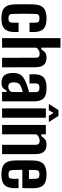

<svg xmlns="http://www.w3.org/2000/svg" viewBox="872 -1712 849 2632"><g transform="rotate(90 1296.0 -395.5)"><path d="M289.9 -376Q290.5 -387.8 290.7 -404Q290.9 -420.2 290.7 -436.2Q290.5 -452.2 290 -463.2Q288.7 -489.1 276.6 -500.8Q264.5 -512.6 230.9 -512.6Q198.2 -512.6 185 -501.3Q171.9 -489.9 170.9 -463.1Q169.4 -417.6 168.7 -377.4Q168 -337.3 168 -299.2Q168 -261.1 168.7 -222.2Q169.4 -183.3 170.9 -140Q171.9 -111.6 185.8 -99.5Q199.7 -87.4 232.5 -87.4Q265.4 -87.4 277.1 -100.2Q288.7 -113 290 -140.9Q290.9 -157.7 290.9 -177.2Q290.9 -196.8 289.9 -225.9H417.4Q418.5 -216.1 419 -193.6Q419.4 -171.1 418.4 -154.2Q414.4 -67.1 371.1 -28.9Q327.8 9.2 232.5 9.2Q131.8 9.2 88.6 -29.5Q45.4 -68.2 40.3 -154.2Q39 -181.3 38.4 -220.6Q37.8 -260 37.8 -302.6Q37.8 -345.2 38.5 -382.8Q39.2 -420.4 40.3 -444.1Q46.3 -533.1 90.7 -571.1Q135 -609.2 230.9 -609.2Q327.5 -609.2 371.1 -572Q414.8 -534.7 418.4 -449Q419.3 -431.4 418.9 -408Q418.5 -384.6 417.4 -376Z M502.2 0V-800H633.2V-538H656.4Q676.7 -572.7 700.9 -591Q725.2 -609.2 772.2 -609.2Q835.4 -609.2 868.2 -573Q901 -536.8 901.4 -453.1L902.5 0H772.2L770.6 -464.1Q770.6 -490.4 758.2 -502.7Q745.7 -515.1 718.2 -515.1Q691.6 -515.1 667.5 -502.5Q643.5 -489.9 633.2 -467.3V0Z M1117.5 7.5Q1051.6 7.5 1019.2 -24Q986.7 -55.4 980.5 -129.1Q980 -138.9 979.8 -151.8Q979.7 -164.8 980.2 -174.2Q983.3 -213.6 998 -242.3Q1012.6 -271 1044.4 -293.1Q1076.3 -315.2 1129.9 -335.2Q1158 -345.6 1184.3 -353.6Q1210.6 -361.5 1242.5 -369.9V-457.5Q1242.5 -486.3 1228.3 -499.5Q1214.1 -512.6 1181.9 -512.6Q1153.9 -512.6 1139.5 -501.5Q1125 -490.3 1123.5 -464Q1122.8 -455.3 1122.6 -436.5Q1122.3 -417.6 1122.7 -399.2Q1123 -380.8 1123.5 -375.8H998.9Q998.4 -386 997.9 -407.4Q997.4 -428.8 997.9 -449.2Q1000.3 -504.6 1018.5 -540Q1036.8 -575.4 1077.2 -592.3Q1117.6 -609.2 1186.3 -609.2Q1256.5 -609.2 1296 -590.8Q1335.4 -572.3 1352.2 -532.5Q1368.9 -492.7 1368.9 -429.1L1368.2 0H1240V-62.2H1221Q1204.3 -26.9 1182.1 -9.7Q1159.9 7.5 1117.5 7.5ZM1167.9 -85Q1191.8 -85 1211.3 -97.3Q1230.8 -109.6 1240.8 -130.8L1241.8 -283Q1222.3 -278.3 1201.4 -271.9Q1180.6 -265.5 1161.2 -255.8Q1129.7 -241.6 1120.3 -220.4Q1111 -199.1 1109.1 -174.2Q1108.8 -161.4 1108.8 -155.2Q1108.9 -148.9 1109.4 -138.3Q1111.9 -112.8 1126.7 -98.9Q1141.6 -85 1167.9 -85Z M1465.2 0V-600H1593.6V0ZM1403.6 -640.9 1488.7 -773.2H1567.6L1652.4 -640.9H1566.1L1528.2 -705.3L1489.9 -640.9Z M1692.2 0V-600H1820.9V-538H1846.3Q1866.7 -572.6 1891.6 -590.9Q1916.4 -609.2 1962.2 -609.2Q2025.4 -609.2 2058.9 -573Q2092.4 -536.8 2092.5 -453.1V0H1964.6L1964.4 -464.1Q1964.3 -490.4 1950 -502.7Q1935.7 -515.1 1908.2 -515.1Q1883.4 -515.1 1857.1 -502.2Q1830.9 -489.3 1820.9 -467.2V0Z M2372.9 9.2Q2272.1 9.2 2228.8 -29.5Q2185.6 -68.3 2180.3 -154.3Q2179 -181.4 2178.4 -220.8Q2177.8 -260.1 2177.8 -302.6Q2177.8 -345.1 2178.5 -382.7Q2179.2 -420.2 2180.3 -444Q2186.3 -533.1 2230.9 -571.1Q2275.5 -609.2 2371.1 -609.2Q2467.7 -609.2 2511.1 -571.7Q2554.4 -534.2 2558.5 -449.2Q2559 -437.2 2559.3 -408.3Q2559.5 -379.5 2559.3 -344.1Q2559 -308.7 2557.5 -277.8H2308Q2308 -245.2 2308.8 -211.1Q2309.5 -177 2310.7 -140Q2311.7 -111.6 2325.7 -99.5Q2339.7 -87.5 2372.4 -87.5Q2403.8 -87.5 2416.1 -99.5Q2428.5 -111.6 2430 -140.8Q2431 -155.9 2431.1 -176.8Q2431.2 -197.7 2429.7 -225.9H2557.5Q2558.5 -216.7 2559 -193.7Q2559.5 -170.8 2558.5 -154.3Q2554.3 -66.9 2511.3 -28.9Q2468.3 9.2 2372.9 9.2ZM2308.7 -368.1H2431Q2431.1 -388.4 2431.2 -408Q2431.2 -427.6 2430.9 -442.2Q2430.6 -456.9 2430 -462.9Q2428.4 -489.9 2415.1 -501.3Q2401.8 -512.6 2371.1 -512.6Q2338.2 -512.6 2325 -500.8Q2311.7 -489 2310.7 -462.9Q2310.2 -438.6 2309.5 -414.7Q2308.7 -390.8 2308.7 -368.1Z"/></g></svg>

Font: Big Shoulders Thin
Style: Regular
Weight: 100
Version: Version 2.002